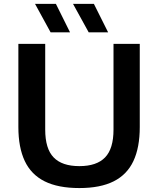

<svg xmlns="http://www.w3.org/2000/svg" viewBox="-20 -968 822 998"><path d="M392.5 9.5Q282 9.5 212 -25.5Q142 -60.5 108.8 -131Q75.5 -201.5 75.5 -307.5V-740H215V-294.5Q215 -195 258.8 -149.8Q302.5 -104.5 392.5 -104.5Q482.5 -104.5 526.2 -149.8Q570 -195 570 -294.5V-740H706.5V-307.5Q706.5 -201.5 673.5 -131Q640.5 -60.5 571 -25.5Q501.5 9.5 392.5 9.5ZM441 -800 359.5 -948H468L542 -800ZM243 -800 162 -948H270.5L344 -800Z"/></svg>

Font: Encode Sans SemiExpanded SemiBold
Style: Regular
Weight: 600
Width: 6
Designer: Multiple Designers
Foundry: Impallari Type
Version: Version 3.002